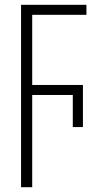

<svg xmlns="http://www.w3.org/2000/svg" viewBox="-20 -551 415 806"><path d="M115.2 234.9H68.4V-530.8H342.8V-488.8H115.2V-194.3H328.1V-17.6H285.6V-152.3H115.2Z"/></svg>

Font: Open Sans Condensed Light
Style: Regular
Weight: 300
Width: 3
Designer: Monotype Design Team
Foundry: Monotype Imaging Inc.
Version: Version 3.003; ttfautohint (v1.8.4)